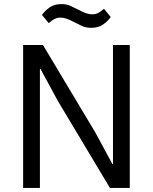

<svg xmlns="http://www.w3.org/2000/svg" viewBox="-20 -918 747 938"><path d="M262 -426 178 -581H175V0H93V-698H190L445 -272L529 -117H532V-698H614V0H517ZM426 -782Q400 -782 381 -791Q362 -800 346 -808Q322 -821 305.5 -826.5Q289 -832 276 -832Q259 -832 246 -825Q233 -818 218 -805L185 -845Q199 -865 222 -881.5Q245 -898 280 -898Q306 -898 325 -889Q344 -880 360 -872Q384 -859 400.5 -853.5Q417 -848 430 -848Q447 -848 460 -855Q473 -862 488 -875L521 -835Q507 -815 484 -798.5Q461 -782 426 -782Z"/></svg>

Font: IBM Plex Sans Thai Looped
Style: Regular
Weight: 400
Designer: Mike Abbink, Paul van der Laan, Pieter van Rosmalen, Ben Mitchell, Mark Frömberg
Foundry: Bold Monday
Version: Version 1.1